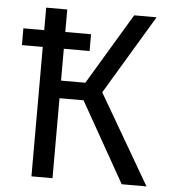

<svg xmlns="http://www.w3.org/2000/svg" viewBox="-51 -734 687 780"><g transform="rotate(5 293.0 -344.0)"><path d="M362.8 -365.2 575.2 0H474.1L290 -326.2H191.9V0H106V-527.8H21V-596.2H106V-688H191.9V-596.2H296.9V-527.8H191.9V-397.9H291L464.8 -688H556.2Z"/></g></svg>

Font: Fira Sans Book
Style: Regular
Weight: 350
Designer: Carrois Corporate & Edenspiekermann AG
Foundry: Carrois Corporate GbR & Edenspiekermann AG
Version: Version 4.203;PS 004.203;hotconv 1.0.88;makeotf.lib2.5.64775